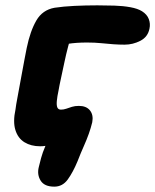

<svg xmlns="http://www.w3.org/2000/svg" viewBox="-20 -539 581 718"><path d="M183 159Q146 159 132 136.5Q118 114 125 86Q128 73 133.5 52.5Q139 32 149.5 7.5Q160 -17 176 -43L207 -16Q188 -4 169.5 2Q151 8 130 8Q96 8 71.5 -7Q47 -22 37.5 -53Q28 -84 38 -130Q40 -147 44.5 -170Q49 -193 53.5 -219Q58 -245 63 -270.5Q68 -296 72 -319Q76 -342 80 -360Q93 -423 116 -462.5Q139 -502 184 -510Q217 -515 258.5 -517Q300 -519 344 -519Q375 -519 407.5 -518Q440 -517 467.5 -512Q495 -507 511 -497Q530 -485 536.5 -467.5Q543 -450 539 -432Q533 -401 505 -386.5Q477 -372 446 -372Q425 -372 404 -373.5Q383 -375 359 -377.5Q335 -380 305 -380Q265 -380 233.5 -375Q202 -370 165 -362L250 -420Q243 -396 235 -366Q227 -336 220.5 -304.5Q214 -273 208 -246Q202 -219 199 -201Q194 -178 192.5 -161.5Q191 -145 194.5 -137Q198 -129 208 -129Q218 -129 228 -132.5Q238 -136 249 -139.5Q260 -143 275 -143Q303 -143 316.5 -126Q330 -109 325 -82Q320 -61 312 -38.5Q304 -16 293 8.5Q282 33 270 64Q253 105 233.5 132Q214 159 183 159Z"/></svg>

Font: Shantell Sans
Style: Bold Italic
Weight: 700
Italic angle: -11°
Designer: Stephen Nixon, Anya Danilova, Shantell Martin
Foundry: Arrow Type
Version: Version 1.011;[c5ecc13dd]